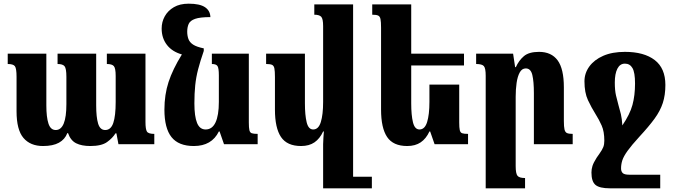

<svg xmlns="http://www.w3.org/2000/svg" viewBox="-20 -784 3680 1044"><path d="M561 -492H771V-121Q771 -81 779 -68.5Q787 -56 819 -56V0H624L613 -59H608Q592 -33 562 -11.5Q532 10 471 10Q424 10 394 -5Q364 -20 350 -60H346Q333 -26 300.5 -8Q268 10 214 10Q145 10 107.5 -34Q70 -78 70 -179V-366Q70 -412 61 -424Q52 -436 22 -436V-492H232V-211Q232 -147 243.5 -112Q255 -77 283 -77Q341 -77 341 -218V-366Q341 -412 331 -424Q321 -436 293 -436V-492H503V-211Q503 -147 513.5 -112Q524 -77 552 -77Q583 -77 596 -115.5Q609 -154 609 -230V-371Q609 -413 599 -424.5Q589 -436 561 -436Z M1034 10Q951 10 912.5 -38.5Q874 -87 874 -188Q874 -269 896.5 -338Q919 -407 969 -488Q916 -503 887.5 -540Q859 -577 859 -629Q859 -665 876 -695.5Q893 -726 925.5 -745Q958 -764 1006 -764Q1066 -764 1094.5 -745Q1123 -726 1124 -691Q1068 -691 1041 -681.5Q1014 -672 1006 -654Q998 -636 998 -612Q998 -590 1004.5 -572Q1011 -554 1030 -541.5Q1049 -529 1088 -521V-507Q1069 -452 1057.5 -408Q1046 -364 1041.5 -320Q1037 -276 1037 -222Q1037 -151 1051.5 -115.5Q1066 -80 1098 -80Q1134 -80 1152 -118.5Q1170 -157 1170 -230V-374Q1170 -414 1162.5 -425Q1155 -436 1132 -436V-492H1333V-118Q1333 -90 1336 -76.5Q1339 -63 1349 -59.5Q1359 -56 1381 -56V0H1198L1174 -69H1170Q1131 10 1034 10Z M1617 10Q1541 10 1508 -39Q1475 -88 1475 -188V-365Q1475 -397 1472 -412Q1469 -427 1459 -431.5Q1449 -436 1427 -436V-492H1638V-222Q1638 -158 1647.5 -119Q1657 -80 1683 -80Q1712 -80 1724.5 -120.5Q1737 -161 1737 -230V-642Q1737 -682 1726.5 -693Q1716 -704 1689 -704V-760H1900V177H2002V240H1737V0Q1737 -17 1738.5 -34.5Q1740 -52 1741 -69H1737Q1719 -30 1690 -10Q1661 10 1617 10Z M2477 -324V-118Q2477 -90 2480 -76.5Q2483 -63 2493 -59.5Q2503 -56 2525 -56V0H2343L2319 -69H2315Q2297 -30 2267.5 -10Q2238 10 2194 10Q2118 10 2085 -39Q2052 -88 2052 -188V-633Q2052 -665 2049 -680Q2046 -695 2036 -699.5Q2026 -704 2004 -704V-760H2216V-492H2503V-428H2216V-222Q2216 -158 2225.5 -119Q2235 -80 2261 -80Q2290 -80 2302.5 -120.5Q2315 -161 2315 -230V-324Z M3094 -56V0H2883V-277Q2883 -341 2874.5 -376.5Q2866 -412 2839 -412Q2818 -412 2806 -390Q2794 -368 2789 -333Q2784 -298 2784 -258V119Q2784 160 2794 172Q2804 184 2835 184V240H2621V-372Q2621 -413 2611 -424.5Q2601 -436 2569 -436V-492H2770L2781 -419H2785Q2801 -455 2828.5 -478.5Q2856 -502 2911 -502Q2978 -502 3012 -456Q3046 -410 3046 -309V-126Q3046 -95 3049.5 -80Q3053 -65 3063 -60.5Q3073 -56 3094 -56Z M3297 240Q3240 240 3218 221.5Q3196 203 3196 154Q3196 136 3201.5 118.5Q3207 101 3224 74L3226 71Q3231 63 3238 54Q3255 30 3260.5 15.5Q3266 1 3266 -19Q3266 -69 3251.5 -101.5Q3237 -134 3218 -164Q3196 -199 3177 -239.5Q3158 -280 3158 -342Q3158 -386 3184.5 -422.5Q3211 -459 3260 -480.5Q3309 -502 3378 -502Q3482 -502 3540 -457.5Q3598 -413 3598 -322Q3598 -267 3584 -224Q3570 -181 3539 -138.5Q3508 -96 3457 -41Q3414 6 3392.5 36Q3371 66 3364 87.5Q3357 109 3357 132Q3357 148 3366 157Q3375 166 3402 166H3570V240ZM3343 -212Q3350 -189 3356 -163.5Q3362 -138 3364 -102Q3405 -162 3419 -213.5Q3433 -265 3433 -330Q3433 -390 3419 -414Q3405 -438 3378 -438Q3351 -438 3337 -410.5Q3323 -383 3323 -335Q3323 -293 3329.5 -265Q3336 -237 3343 -212Z"/></svg>

Font: Noto Serif Armenian ExtraCondensed Black
Style: Regular
Weight: 900
Width: 2
Designer: Monotype Design Team
Foundry: Monotype Imaging Inc.
Version: Version 2.008; ttfautohint (v1.8.4.7-5d5b)